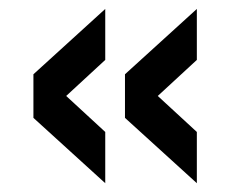

<svg xmlns="http://www.w3.org/2000/svg" viewBox="-20 -503 518 432"><path d="M216.8 -90.8 55.2 -237.8V-335.9L216.8 -482.9V-368.2L128.9 -287.1L216.8 -206.1ZM422.9 -90.8 261.2 -237.8V-335.9L422.9 -482.9V-368.2L335 -287.1L422.9 -206.1Z"/></svg>

Font: Creato Display
Style: Bold
Weight: 700
Version: Version 1.000